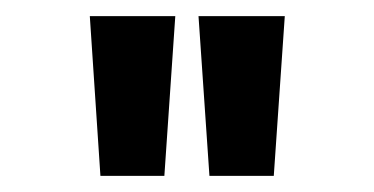

<svg xmlns="http://www.w3.org/2000/svg" viewBox="-20 -547 466 239"><path d="M91.8 -526.9H198.2L184.6 -328.1H105ZM227.1 -526.9H334.5L320.8 -328.1H240.7Z"/></svg>

Font: Amiri Typewriter
Style: Bold
Weight: 700
Monospace: yes
Designer: Khaled Hosny
Version: Version 1.1